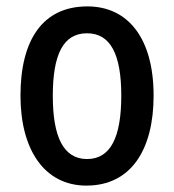

<svg xmlns="http://www.w3.org/2000/svg" viewBox="-20 -570 544 600"><path d="M460 -271C460 -452 379 -550 253 -550C114 -550 44 -446 44 -271C44 -102 119 10 250 10C390 10 460 -103 460 -271ZM145 -270C145 -399 177 -466 252 -466C326 -466 359 -399 359 -271C359 -142 326 -73 252 -73C178 -73 145 -143 145 -270Z"/></svg>

Font: Noto Sans Thai Looped Condensed Medium
Style: Regular
Weight: 500
Width: 3
Designer: Sasikarn Vongin, Ben Mitchell
Foundry: The Fontpad Ltd
Version: Version 1.001